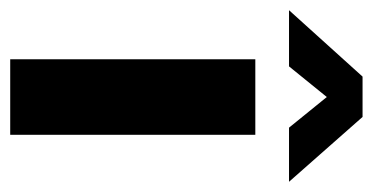

<svg xmlns="http://www.w3.org/2000/svg" viewBox="-224 -533 730 376"><g transform="rotate(90 141.0 -345.0)"><path d="M69 0V-480H217V0ZM309 -546H203L143 -620L83 -546H-27L103 -690H182Z"/></g></svg>

Font: Mukta ExtraBold
Style: Regular
Weight: 800
Designer: Girish Dalvi and Yashodeep Gholap
Foundry: Ek Type
Version: Version 2.538;PS 1.002;hotconv 16.6.51;makeotf.lib2.5.65220;